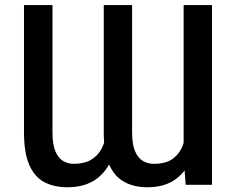

<svg xmlns="http://www.w3.org/2000/svg" viewBox="-20 -748 955 777"><path d="M723.1 -110.8V-727.5H837.9V0H731.4ZM733.9 -246.1 779.8 -247.1Q779.8 -173.3 758.3 -115.2Q736.8 -57.1 692.1 -23.7Q647.5 9.8 576.2 9.8Q523.4 9.8 483.9 -11.2Q444.3 -32.2 422.1 -80.8Q399.9 -129.4 399.9 -212.9V-727.5H514.6V-212.9Q514.6 -163.1 526.9 -135.3Q539.1 -107.4 559.1 -96.2Q579.1 -85 602.1 -85Q653.3 -85 682.1 -107.7Q710.9 -130.4 722.4 -167.5Q733.9 -204.6 733.9 -246.1ZM412.1 -246.1 458 -247.1Q458.5 -172.9 436.8 -114.7Q415 -56.6 369.6 -23.4Q324.2 9.8 252.4 9.8Q197.8 9.8 158.4 -11.5Q119.1 -32.7 98.1 -81.5Q77.1 -130.4 77.1 -212.9V-727.5H192.4V-212.9Q192.4 -163.1 204.3 -135.3Q216.3 -107.4 235.8 -96.2Q255.4 -85 277.8 -85Q319.8 -85 346.2 -100.1Q372.6 -115.2 387 -139.2Q401.4 -163.1 406.7 -191.4Q412.1 -219.7 412.1 -246.1Z"/></svg>

Font: Inter 18pt Medium
Style: Regular
Weight: 500
Designer: Rasmus Andersson
Foundry: rsms
Version: Version 4.001;git-66647c0bb